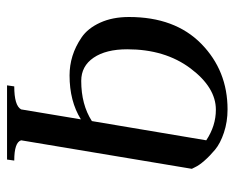

<svg xmlns="http://www.w3.org/2000/svg" viewBox="-82 -408 682 559"><g transform="rotate(90 259.5 -129.0)"><path d="M229 192 232 171Q288 171 299 151L328 -23Q275 10 200 10Q171 10 143.5 1.5Q116 -7 89.5 -25Q63 -43 46.5 -79Q30 -115 30 -163Q30 -297 108 -373.5Q186 -450 299 -450Q335 -450 366.5 -439.5Q398 -429 416.5 -413.5Q435 -398 448.5 -382.5Q462 -367 467 -356L472 -346L389 151Q395 171 448 171L445 192ZM333 -55 389 -388Q347 -416 300 -416Q235 -416 179.5 -342Q124 -268 124 -158Q124 -96 148.5 -60Q173 -24 216 -24Q285 -24 333 -55Z"/></g></svg>

Font: Judson
Style: Italic
Weight: 400
Italic angle: -9.5°
Version: Version 20110429